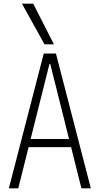

<svg xmlns="http://www.w3.org/2000/svg" viewBox="-20 -1020 540 1040"><path d="M28 0 217 -730H283L472 0H421L252 -674H248L79 0ZM114 -223V-267H386V-223ZM221 -780 99 -1000H160L272 -780Z"/></svg>

Font: M PLUS Code Latin Light
Style: Regular
Weight: 300
Designer: Coji Morishita
Foundry: UNDERFOREST DESIGN
Version: Version 1.002; ttfautohint (v1.8.3)